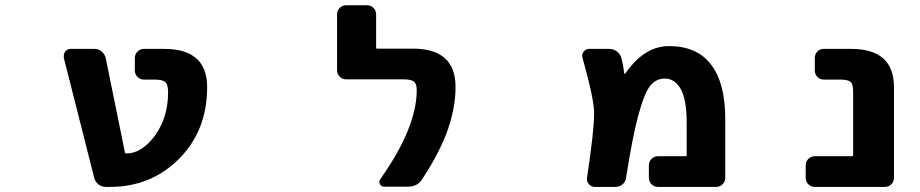

<svg xmlns="http://www.w3.org/2000/svg" viewBox="-20 -737 3540 739"><path d="M386.7 -17.6Q371.1 -17.6 358.9 -27.3Q346.7 -37.1 342.8 -51.8L225.6 -514.6Q225.6 -518.6 225.6 -522.5Q225.6 -530.3 230.5 -538.1Q239.3 -548.8 252 -548.8H344.7Q359.4 -548.8 371.1 -539.1Q382.8 -529.3 386.7 -514.6L460.9 -150.4Q461.9 -146.5 466.8 -146.5H467.8Q525.4 -146.5 576.2 -214.8Q627 -285.2 627 -381.8Q627 -411.1 616.2 -420.9Q605.5 -430.7 576.2 -430.7H533.2Q519.5 -430.7 509.3 -440.9Q499 -451.2 499 -465.8V-513.7Q499 -528.3 509.3 -538.6Q519.5 -548.8 533.2 -548.8H612.3Q777.3 -548.8 777.3 -401.4Q777.3 -318.4 750.5 -249.5Q723.6 -180.7 669.9 -126.5Q616.2 -72.3 549.3 -44.9Q482.4 -17.6 402.3 -17.6Z M1458 -18.6Q1447.3 -18.6 1442.4 -28.3Q1437.5 -38.1 1443.4 -46.9Q1584 -246.1 1584 -389.6Q1584 -414.1 1573.2 -422.9Q1562.5 -431.6 1533.2 -431.6H1311.5Q1297.9 -431.6 1287.6 -441.9Q1277.3 -452.1 1277.3 -466.8V-681.6Q1277.3 -696.3 1287.6 -706.5Q1297.9 -716.8 1311.5 -716.8H1392.6Q1407.2 -716.8 1417.5 -706.5Q1427.7 -696.3 1427.7 -681.6V-553.7Q1427.7 -549.8 1431.6 -549.8H1569.3Q1733.4 -549.8 1733.4 -402.3Q1733.4 -316.4 1697.3 -220.7Q1665 -138.7 1605.5 -47.9Q1586.9 -18.6 1551.8 -18.6Z M2512.7 -17.6Q2498 -17.6 2487.8 -27.8Q2477.5 -38.1 2477.5 -52.7V-100.6Q2477.5 -115.2 2487.8 -125.5Q2498 -135.7 2512.7 -135.7H2619.1Q2623 -135.7 2623 -139.6V-265.6Q2623 -354.5 2599.6 -395.5Q2576.2 -434.6 2539.1 -434.6Q2506.8 -434.6 2484.4 -409.2Q2460.9 -381.8 2436.5 -292Q2414.1 -209 2389.6 -51.8Q2387.7 -37.1 2376 -27.3Q2364.3 -17.6 2349.6 -17.6H2269.5Q2255.9 -17.6 2246.6 -28.3Q2237.3 -39.1 2239.3 -51.8Q2266.6 -233.4 2266.6 -297.9Q2266.6 -303.7 2266.6 -308.6Q2263.7 -367.2 2221.7 -515.6Q2220.7 -519.5 2220.7 -522.5Q2220.7 -531.2 2226.6 -538.1Q2234.4 -548.8 2247.1 -548.8H2324.2Q2340.8 -548.8 2353.5 -539.6Q2366.2 -530.3 2371.1 -515.6Q2378.9 -487.3 2382.8 -454.1Q2382.8 -453.1 2384.3 -452.6Q2385.7 -452.1 2385.7 -453.1Q2419.9 -502 2458 -528.3Q2502.9 -559.6 2554.7 -559.6Q2663.1 -559.6 2716.8 -488.3Q2771.5 -418 2771.5 -278.3V-52.7Q2771.5 -38.1 2761.2 -27.8Q2751 -17.6 2736.3 -17.6Z M3116.2 -17.6Q3101.6 -17.6 3091.3 -27.8Q3081.1 -38.1 3081.1 -52.7V-100.6Q3081.1 -115.2 3091.3 -125.5Q3101.6 -135.7 3116.2 -135.7H3258.8Q3263.7 -135.7 3263.7 -139.6V-384.8Q3263.7 -413.1 3253.9 -421.9Q3243.2 -430.7 3212.9 -430.7H3150.4Q3135.7 -430.7 3126 -440.9Q3116.2 -451.2 3116.2 -465.8V-513.7Q3116.2 -528.3 3126 -538.6Q3135.7 -548.8 3150.4 -548.8H3255.9Q3420.9 -548.8 3420.9 -401.4V-52.7Q3420.9 -38.1 3410.6 -27.8Q3400.4 -17.6 3385.7 -17.6Z"/></svg>

Font: Rounded-L Mgen+ 1mn bold
Style: Bold
Weight: 700
Designer: [Source Han Sans]
Ryoko NISHIZUKA  (kana & ideographs); Paul D. Hunt (Latin, Greek & Cyrillic); Wenlong ZHANG  (bopomofo
Version: Version 1.059.20150602